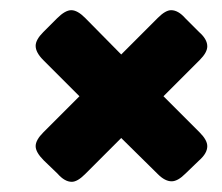

<svg xmlns="http://www.w3.org/2000/svg" viewBox="-20 -490 436 377"><path d="M121 -133Q107 -133 93 -149L66 -175Q50 -191 50 -203Q50 -215 65 -230L136 -301L65 -372Q50 -387 50 -400Q50 -412 65 -427L92 -454Q108 -470 120 -470Q132 -470 147 -455L218 -383L290 -455Q305 -470 316 -470Q330 -470 344 -454L371 -427Q387 -413 387 -399Q387 -387 372 -372L301 -301L372 -230Q387 -215 387 -203Q387 -189 371 -175L344 -149Q329 -134 317 -134Q304 -134 290 -148L218 -219L147 -148Q132 -133 121 -133Z"/></svg>

Font: Mitr Medium
Style: Regular
Weight: 500
Designer: Thanarat Vachiruckul
Foundry: Cadson Demak
Version: Version 1.002